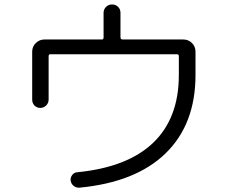

<svg xmlns="http://www.w3.org/2000/svg" viewBox="-20 -823 1040 877"><path d="M127 -368.2V-586.9Q127 -610.4 143.6 -626.5Q160.2 -642.6 182.6 -642.6H445.3Q453.1 -642.6 453.1 -652.3V-764.6Q453.1 -780.3 464.4 -791.5Q475.6 -802.7 491.7 -802.7Q507.8 -802.7 519 -792Q530.3 -781.2 530.3 -764.6V-652.3Q530.3 -643.6 539.1 -642.6H817.4Q840.8 -642.6 856.9 -626.5Q873 -610.4 873 -586.9V-480.5Q873 -255.9 736.8 -123Q600.6 9.8 342.8 34.2Q328.1 35.2 316.4 25.9Q304.7 16.6 302.7 2Q300.8 -11.7 309.6 -23.4Q318.4 -35.2 332 -36.1Q562.5 -58.6 679.7 -170.9Q796.9 -283.2 796.9 -480.5V-566.4Q796.9 -575.2 788.1 -575.2H210Q202.1 -575.2 202.1 -566.4V-368.2Q202.1 -352.5 190.9 -341.3Q179.7 -330.1 164.1 -330.1Q148.4 -330.1 137.7 -340.8Q127 -351.6 127 -368.2Z"/></svg>

Font: Rounded Mgen+ 1mn regular
Style: Regular
Weight: 400
Designer: [Source Han Sans]
Ryoko NISHIZUKA  (kana & ideographs); Paul D. Hunt (Latin, Greek & Cyrillic); Wenlong ZHANG  (bopomofo
Version: Version 1.059.20150602